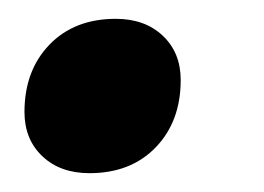

<svg xmlns="http://www.w3.org/2000/svg" viewBox="-20 -174 280 204"><path d="M6 -55Q6 -99 32.5 -126.5Q59 -154 103 -154Q134 -154 153 -136Q172 -118 172 -89Q172 -45 145.5 -17.5Q119 10 75 10Q44 10 25 -8Q6 -26 6 -55Z"/></svg>

Font: Bai Jamjuree
Style: Bold Italic
Weight: 700
Italic angle: -10°
Designer: Katatrad Aksorn Co.,Ltd.
Foundry: Cadson Demak Co.,Ltd.
Version: Version 1.000; ttfautohint (v1.6)